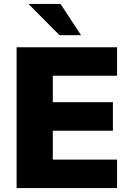

<svg xmlns="http://www.w3.org/2000/svg" viewBox="-20 -951 644 971"><path d="M64 -712H572V-568H247V-434H551V-290H247V-144H572V0H64ZM124 -931H286L390 -773H281Z"/></svg>

Font: Muli Black
Style: Regular
Weight: 900
Designer: Vernon Adams
Foundry: Vernon Adams
Version: Version 2.001